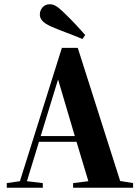

<svg xmlns="http://www.w3.org/2000/svg" viewBox="-20 -886 660 906"><path d="M172 -244 254 -511 333 -244ZM12 0H182V-22L107 -31L164 -217H341L397 -31L325 -22V0H608V-22L547 -32L347 -660H272L74 -31L12 -22ZM382 -721C355 -751 329 -781 280 -828C251 -856 235 -866 214 -866C185 -866 168 -841 168 -818C168 -799 178 -780 221 -761C261 -743 307 -728 369 -702Z"/></svg>

Font: Source Serif 4 Display
Style: Bold
Weight: 700
Designer: Frank Grießhammer
Foundry: Adobe Systems Incorporated
Version: Version 4.004;hotconv 1.0.117;makeotfexe 2.5.65602